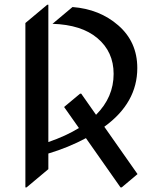

<svg xmlns="http://www.w3.org/2000/svg" viewBox="-20 -777 678 816"><path d="M87.9 19.5V-679.2L180.7 -756.8H185.5V-173.3Q259.8 -198.7 315.4 -232.9L252.4 -322.3L320.3 -378.9H325.2L388.2 -289.1Q462.9 -363.8 462.9 -462.9Q462.9 -557.1 393.6 -615.2Q326.2 -671.9 203.1 -675.8L288.1 -747.1Q403.3 -738.3 482.4 -669.4Q563.5 -599.1 563.5 -487.8Q563.5 -339.8 423.3 -238.3L564.5 -37.1L497.1 19.5H492.2L345.2 -189.9Q270.5 -149.9 185.5 -124.5V-58.1L92.8 19.5Z"/></svg>

Font: Gothica
Style: Book
Weight: 400
Designer: Wojciech Kalinowski "wmk69" (wmk69@o2.pl)
Foundry: Wojciech Kalinowski "wmk69" (wmk69@o2.pl)
Version: Version 2.1.0; 2021-05-14